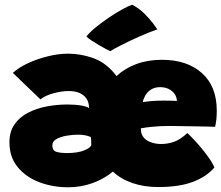

<svg xmlns="http://www.w3.org/2000/svg" viewBox="-20 -785 939 814"><path d="M269 9Q203.5 9 146.8 -12.5Q90 -34 55 -76.5Q20 -119 20 -182Q20 -227 41.5 -257.8Q63 -288.5 98.8 -307Q134.5 -325.5 178.2 -333.8Q222 -342 266 -342Q279.5 -342 298 -340.8Q316.5 -339.5 333.2 -336Q350 -332.5 357.5 -326.5Q357.5 -337.5 355 -348Q352.5 -358.5 346.5 -367Q337 -381.5 318.5 -390.2Q300 -399 270.5 -399Q241 -399 205 -389Q169 -379 151.5 -363.5L34.5 -476Q58 -498 97.5 -516.5Q137 -535 182.5 -546.2Q228 -557.5 269 -557.5Q320 -557.5 371.5 -540Q423 -522.5 461 -478.5Q467.5 -470.5 474 -462.5Q509.5 -495.5 558.2 -513.5Q607 -531.5 666 -531.5Q773 -531.5 836 -475.2Q899 -419 899 -316Q899 -296 897.5 -280.8Q896 -265.5 892 -247.5Q884 -248 856.8 -248.5Q829.5 -249 796.2 -249.5Q763 -250 735.5 -250.5Q708 -251 699.5 -251Q661 -251 628.2 -247.8Q595.5 -244.5 577 -241Q577 -227 580.5 -217Q588.5 -196 611.5 -185.2Q634.5 -174.5 663.5 -174.5Q691.5 -174.5 718.2 -184Q745 -193.5 774.5 -221Q777.5 -218.5 792.2 -203.5Q807 -188.5 826 -166.5Q845 -144.5 862.5 -120.2Q880 -96 889 -75Q857 -37 799.2 -14.5Q741.5 8 651 8Q592 8 542.8 -8.5Q493.5 -25 458.5 -57.5Q421.5 -26.5 372.5 -8.8Q323.5 9 269 9ZM585.5 -352Q599.5 -354.5 622 -356.5Q644.5 -358.5 675 -358.5Q692.5 -358.5 708 -358Q723.5 -357.5 730 -357Q730 -363.5 727.5 -372Q722 -390.5 703.5 -403Q685 -415.5 659 -415.5Q634.5 -415.5 618.5 -404.2Q602.5 -393 594.8 -378Q587 -363 585.5 -352ZM261.5 -136Q311 -136 339 -148.2Q367 -160.5 367 -171.5Q367 -192.5 365 -204Q343 -214 311 -214Q288.5 -214 263 -209.8Q237.5 -205.5 219.8 -195.8Q202 -186 202 -169Q202 -145.5 220.8 -140.8Q239.5 -136 261.5 -136ZM540.5 -765Q570 -749.5 592.2 -727.2Q614.5 -705 628.8 -686Q643 -667 647 -660.5Q609.5 -647.5 568.2 -629Q527 -610.5 493.8 -593.5Q460.5 -576.5 447 -568Q442.5 -570 428.5 -577.5Q414.5 -585 397.8 -594.8Q381 -604.5 366.5 -614.2Q352 -624 346.5 -630.5Q361 -649 387.2 -670.2Q413.5 -691.5 443.2 -711.5Q473 -731.5 499.5 -746Q526 -760.5 540.5 -765Z"/></svg>

Font: Grandstander Black
Style: Regular
Weight: 900
Designer: Tyler Finck
Foundry: Etcetera Type Co
Version: Version 1.200; ttfautohint (v1.8.3)